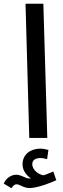

<svg xmlns="http://www.w3.org/2000/svg" viewBox="-69 -735 334 1023"><path d="M87 0H183L162 -715H67ZM-8 268C1 255 7 247 20 247C36 247 57 267 89 267C132 267 212 235 231 225L215 179C199 185 183 193 163 199C140 196 103 173 103 139C103 119 119 107 147 107C160 107 170 110 182 113L189 64C176 60 159 57 146 57C94 57 51 87 51 141C51 172 71 199 95 215C92 216 89 216 86 216C66 216 46 196 17 196C-5 196 -35 210 -49 243Z"/></svg>

Font: Noto Sans Arabic UI SmCn Md
Style: Regular
Weight: 500
Width: 4
Designer: Monotype Design Team, Nadine Chahine and Nizar Qandah
Foundry: Monotype Imaging Inc.
Version: Version 2.010